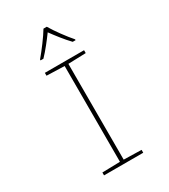

<svg xmlns="http://www.w3.org/2000/svg" viewBox="-227 -1053 1017 1158"><g transform="rotate(-30 281.5 -474.5)"><path d="M160 -798V-792H180C215 -828 255 -880 282 -917C310 -879 348 -829 384 -792H404V-798C371 -835 318 -907 294 -949H271C247 -908 194 -838 160 -798ZM145 0H418V-20L295 -23V-690L418 -694V-714H145V-694L269 -690V-23L145 -20Z"/></g></svg>

Font: Noto Sans Mono SemiCondensed Thin
Style: Regular
Weight: 100
Width: 4
Designer: Monotype Design Team
Foundry: Monotype Imaging Inc.
Version: Version 2.014